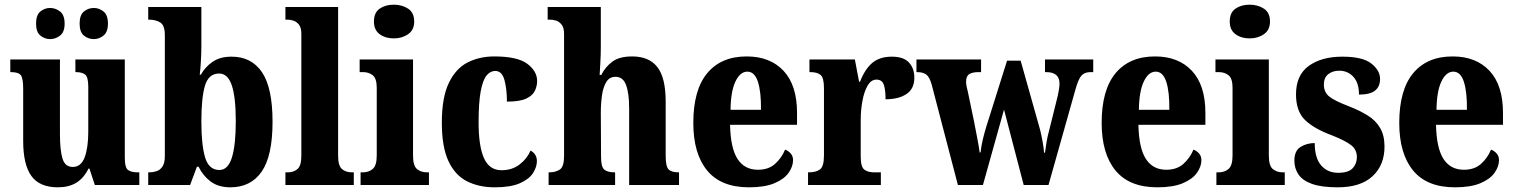

<svg xmlns="http://www.w3.org/2000/svg" viewBox="-20 -790 6474 820"><path d="M227 10Q149 10 114 -38.5Q79 -87 79 -188V-411Q79 -454 69.5 -468Q60 -482 27 -482H24V-536H236V-218Q236 -148 247 -112.5Q258 -77 291 -77Q326 -77 341.5 -118Q357 -159 357 -228V-419Q357 -462 343 -472Q329 -482 305 -482H302V-536H513V-117Q513 -73 527.5 -63.5Q542 -54 566 -54H575V0H385L362 -70H358Q337 -28 305 -9Q273 10 227 10ZM381 -623Q357 -623 338.5 -638Q320 -653 320 -689Q320 -726 338.5 -741Q357 -756 381 -756Q403 -756 422 -741Q441 -726 441 -689Q441 -653 422 -638Q403 -623 381 -623ZM194 -623Q171 -623 152.5 -638Q134 -653 134 -689Q134 -726 152.5 -741Q171 -756 194 -756Q217 -756 236.5 -741Q256 -726 256 -689Q256 -653 236.5 -638Q217 -623 194 -623Z M964 10Q913 10 880 -14.5Q847 -39 828 -78H821L792 0H613V-54H619Q634 -54 649 -59Q664 -64 674 -79Q684 -94 684 -124V-639Q684 -682 664.5 -694Q645 -706 617 -706H613V-760H840V-591Q840 -564 838 -529Q836 -494 833 -471H838Q856 -504 888 -526Q920 -548 969 -548Q1054 -548 1099 -481.5Q1144 -415 1144 -270Q1144 -124 1097.5 -57Q1051 10 964 10ZM917 -64Q954 -64 970.5 -117.5Q987 -171 987 -272Q987 -375 970 -425.5Q953 -476 916 -476Q871 -476 855.5 -424.5Q840 -373 840 -271Q840 -171 856 -117.5Q872 -64 917 -64Z M1199 0V-54H1210Q1234 -54 1250.5 -68Q1267 -82 1267 -125V-646Q1267 -672 1256.5 -685Q1246 -698 1232.5 -702Q1219 -706 1210 -706H1199V-760H1424V-125Q1424 -82 1440.5 -68Q1457 -54 1482 -54H1491V0Z M1662 -626Q1626 -626 1601.5 -644Q1577 -662 1577 -698Q1577 -736 1601.5 -753Q1626 -770 1662 -770Q1697 -770 1723 -753Q1749 -736 1749 -698Q1749 -662 1723 -644Q1697 -626 1662 -626ZM1520 0V-54H1530Q1555 -54 1572 -68.5Q1589 -83 1589 -126V-415Q1589 -455 1572 -468.5Q1555 -482 1531 -482H1516V-536H1744V-125Q1744 -82 1761 -68Q1778 -54 1803 -54H1812V0Z M2093 10Q2025 10 1974 -16Q1923 -42 1895 -102.5Q1867 -163 1867 -266Q1867 -374 1897 -436Q1927 -498 1977.5 -523.5Q2028 -549 2091 -549Q2190 -549 2232 -517.5Q2274 -486 2274 -444Q2274 -423 2264.5 -402.5Q2255 -382 2227.5 -369Q2200 -356 2145 -356Q2145 -409 2134.5 -448Q2124 -487 2095 -487Q2074 -487 2058 -467.5Q2042 -448 2033 -400Q2024 -352 2024 -267Q2024 -166 2047 -114.5Q2070 -63 2122 -63Q2167 -63 2199 -87.5Q2231 -112 2246 -147Q2273 -132 2273 -102Q2273 -77 2256.5 -51Q2240 -25 2200.5 -7.5Q2161 10 2093 10Z M2323 0V-54H2327Q2353 -54 2371 -66Q2389 -78 2389 -123V-646Q2389 -672 2378.5 -685Q2368 -698 2354.5 -702Q2341 -706 2332 -706H2319V-760H2546V-593Q2546 -557 2544 -522Q2542 -487 2541 -470H2548Q2565 -504 2595 -526.5Q2625 -549 2680 -549Q2752 -549 2787.5 -503.5Q2823 -458 2823 -356V-125Q2823 -79 2835.5 -66.5Q2848 -54 2878 -54H2880V0H2667V-327Q2667 -391 2654 -426.5Q2641 -462 2609 -462Q2583 -462 2569.5 -440Q2556 -418 2551 -383Q2546 -348 2546 -308L2547 -119Q2547 -77 2561 -65.5Q2575 -54 2604 -54H2607V0Z M3179 10Q3059 10 3000 -62Q2941 -134 2941 -265Q2941 -406 3000.5 -477.5Q3060 -549 3169 -549Q3269 -549 3326.5 -487.5Q3384 -426 3384 -308V-257H3098Q3100 -157 3130 -111Q3160 -65 3217 -65Q3262 -65 3290 -90Q3318 -115 3333 -151Q3347 -146 3357 -134.5Q3367 -123 3367 -106Q3367 -79 3348 -52Q3329 -25 3287.5 -7.5Q3246 10 3179 10ZM3230 -321Q3231 -397 3217 -440.5Q3203 -484 3172 -484Q3141 -484 3121 -442Q3101 -400 3100 -321Z M3431 0V-54H3435Q3465 -54 3482 -66.5Q3499 -79 3499 -126V-414Q3499 -458 3484.5 -470Q3470 -482 3441 -482H3437V-536H3631L3649 -441H3653Q3674 -495 3705.5 -521.5Q3737 -548 3789 -548Q3839 -548 3862 -523Q3885 -498 3885 -458Q3885 -411 3851.5 -388.5Q3818 -366 3762 -366Q3762 -407 3754.5 -428.5Q3747 -450 3723 -450Q3700 -450 3685 -423.5Q3670 -397 3663 -357.5Q3656 -318 3656 -279V-121Q3656 -77 3671.5 -65.5Q3687 -54 3712 -54H3742V0Z M3959 -429Q3950 -461 3936 -471.5Q3922 -482 3897 -482H3894V-536H4170V-482H4159Q4133 -482 4119.5 -473.5Q4106 -465 4106 -440Q4106 -432 4108.5 -419.5Q4111 -407 4114 -396L4140 -271Q4147 -235 4154 -198.5Q4161 -162 4164 -139H4168Q4170 -163 4177 -192.5Q4184 -222 4192 -248L4281 -531H4339L4422 -236Q4428 -212 4433 -184Q4438 -156 4439 -138H4443Q4446 -162 4450 -185.5Q4454 -209 4462 -238L4498 -383Q4501 -396 4503 -410.5Q4505 -425 4505 -433Q4505 -482 4448 -482H4443V-536H4649V-482H4637Q4612 -482 4598.5 -467Q4585 -452 4572 -404L4458 0H4352L4268 -322L4178 0H4071Z M4923 10Q4803 10 4744 -62Q4685 -134 4685 -265Q4685 -406 4744.5 -477.5Q4804 -549 4913 -549Q5013 -549 5070.5 -487.5Q5128 -426 5128 -308V-257H4842Q4844 -157 4874 -111Q4904 -65 4961 -65Q5006 -65 5034 -90Q5062 -115 5077 -151Q5091 -146 5101 -134.5Q5111 -123 5111 -106Q5111 -79 5092 -52Q5073 -25 5031.5 -7.5Q4990 10 4923 10ZM4974 -321Q4975 -397 4961 -440.5Q4947 -484 4916 -484Q4885 -484 4865 -442Q4845 -400 4844 -321Z M5317 -626Q5281 -626 5256.5 -644Q5232 -662 5232 -698Q5232 -736 5256.5 -753Q5281 -770 5317 -770Q5352 -770 5378 -753Q5404 -736 5404 -698Q5404 -662 5378 -644Q5352 -626 5317 -626ZM5175 0V-54H5185Q5210 -54 5227 -68.5Q5244 -83 5244 -126V-415Q5244 -455 5227 -468.5Q5210 -482 5186 -482H5171V-536H5399V-125Q5399 -82 5416 -68Q5433 -54 5458 -54H5467V0Z M5693 10Q5624 10 5583.5 -4.5Q5543 -19 5525.5 -45Q5508 -71 5508 -104Q5508 -146 5534.5 -162.5Q5561 -179 5595 -179Q5595 -115 5622.5 -83.5Q5650 -52 5695 -52Q5739 -52 5757 -71.5Q5775 -91 5775 -119Q5775 -151 5750.5 -170Q5726 -189 5671 -211Q5592 -240 5553.5 -277.5Q5515 -315 5515 -387Q5515 -469 5569.5 -508.5Q5624 -548 5713 -548Q5800 -548 5837 -518.5Q5874 -489 5874 -453Q5874 -420 5852.5 -403Q5831 -386 5784 -386Q5784 -436 5760 -462Q5736 -488 5700 -488Q5671 -488 5652.5 -473Q5634 -458 5634 -429Q5634 -397 5656 -378.5Q5678 -360 5741 -336Q5787 -318 5821 -297Q5855 -276 5874 -244Q5893 -212 5893 -164Q5893 -85 5842 -37.5Q5791 10 5693 10Z M6194 10Q6074 10 6015 -62Q5956 -134 5956 -265Q5956 -406 6015.5 -477.5Q6075 -549 6184 -549Q6284 -549 6341.5 -487.5Q6399 -426 6399 -308V-257H6113Q6115 -157 6145 -111Q6175 -65 6232 -65Q6277 -65 6305 -90Q6333 -115 6348 -151Q6362 -146 6372 -134.5Q6382 -123 6382 -106Q6382 -79 6363 -52Q6344 -25 6302.5 -7.5Q6261 10 6194 10ZM6245 -321Q6246 -397 6232 -440.5Q6218 -484 6187 -484Q6156 -484 6136 -442Q6116 -400 6115 -321Z"/></svg>

Font: Noto Serif Thai Condensed ExtraBold
Style: Regular
Weight: 800
Width: 3
Designer: Monotype Design Team
Foundry: Monotype Imaging Inc.
Version: Version 2.002; ttfautohint (v1.8.4.7-5d5b)